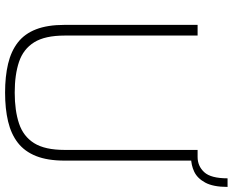

<svg xmlns="http://www.w3.org/2000/svg" viewBox="-98 -790 894 737"><g transform="rotate(90 348.5 -421.0)"><path d="M560 -708V-733H582Q617 -733 640.5 -758.5Q664 -784 664 -848H697Q697 -793 680.5 -762.5Q664 -732 638.5 -720Q613 -708 585 -708ZM335 6Q273 6 224.5 -5.5Q176 -17 142.5 -43Q109 -69 92 -113Q75 -157 75 -222V-733H116V-223Q116 -147 142 -105.5Q168 -64 217 -47.5Q266 -31 335 -31Q404 -31 453.5 -47.5Q503 -64 529 -105.5Q555 -147 555 -223V-733H596V-222Q596 -157 578.5 -113Q561 -69 527.5 -43Q494 -17 445.5 -5.5Q397 6 335 6Z"/></g></svg>

Font: Exo Thin ExtraLight
Style: Regular
Weight: 250
Version: Version 2.000